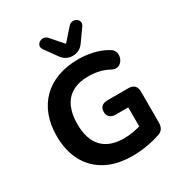

<svg xmlns="http://www.w3.org/2000/svg" viewBox="-218 -1097 1175 1256"><g transform="rotate(-30 370.0 -469.0)"><path d="M419.2 10.5Q300.5 10.5 218.5 -34Q136.5 -78.5 93.6 -159.5Q50.8 -240.5 50.8 -350.2Q50.8 -434.2 76 -501.5Q101.2 -568.8 149.2 -616.5Q197.2 -664.2 266.4 -689.9Q335.5 -715.5 423.2 -715.5Q477 -715.5 531.6 -703.5Q586.2 -691.5 636.5 -662Q656.8 -650.5 663.9 -632.4Q671 -614.2 667.2 -594.9Q663.5 -575.5 651.4 -560.8Q639.2 -546 620.2 -541.5Q601.2 -537 577.8 -548.8Q543 -567.8 505.6 -576.8Q468.2 -585.8 423.8 -585.8Q352.5 -585.8 303.9 -558.4Q255.2 -531 231.1 -478.6Q207 -426.2 207 -350.2Q207 -235.5 262.6 -176.1Q318.2 -116.8 427 -116.8Q463.2 -116.8 502 -124Q540.8 -131.2 578.5 -144.2L550.2 -82.2V-279H456Q427.2 -279 411.8 -293.5Q396.2 -308 396.2 -333.5Q396.2 -359.8 411.8 -373.5Q427.2 -387.2 456 -387.2H614.2Q643.2 -387.2 658.6 -371.9Q674 -356.5 674 -327.5V-93Q674 -67.8 664 -50.5Q654 -33.2 631.8 -25.2Q586.5 -9.2 530.4 0.6Q474.2 10.5 419.2 10.5ZM405.5 -752Q380 -752 359.1 -763Q338.2 -774 322 -796.8L256.2 -888.5Q245 -904.2 249 -918.9Q253 -933.5 266.6 -942Q280.2 -950.5 296.8 -949.1Q313.2 -947.8 327 -932.2L405.5 -842.5L484.8 -932.2Q498.5 -947.8 515.1 -949.1Q531.8 -950.5 544.9 -942Q558 -933.5 562 -919.2Q566 -905 554.8 -888.5L489.8 -796.8Q473.8 -774 452.8 -763Q431.8 -752 405.5 -752Z"/></g></svg>

Font: Nunito ExtraLight
Style: Regular
Weight: 200
Designer: Vernon Adams
Foundry: Vernon Adams
Version: Version 3.602;April 4, 2023;FontCreator 14.0.0.2856 64-bit